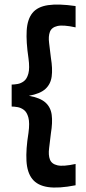

<svg xmlns="http://www.w3.org/2000/svg" viewBox="-20 -630 384 856"><path d="M317 196Q241 211 194 204Q147 197 124 168Q101 139 98 87.5Q95 36 107 -38Q113 -82 106.5 -106Q100 -130 86.5 -140Q73 -150 58 -152.5Q43 -155 32 -155V-253Q43 -253 58 -255.5Q73 -258 86.5 -268Q100 -278 106.5 -302Q113 -326 107 -370Q96 -444 99 -494Q102 -544 124.5 -572Q147 -600 194 -607Q241 -614 317 -603V-508Q262 -520 236 -514Q210 -508 202.5 -488Q195 -468 199 -438Q203 -408 207 -372Q215 -324 210.5 -289.5Q206 -255 182.5 -233.5Q159 -212 109 -203Q159 -194 182.5 -173Q206 -152 210.5 -118Q215 -84 207 -36Q203 0 199 30.5Q195 61 202.5 81Q210 101 236 107Q262 113 317 101Z"/></svg>

Font: Darker Grotesque Light
Style: Bold
Weight: 700
Version: Version 1.000;gftools[0.9.28]